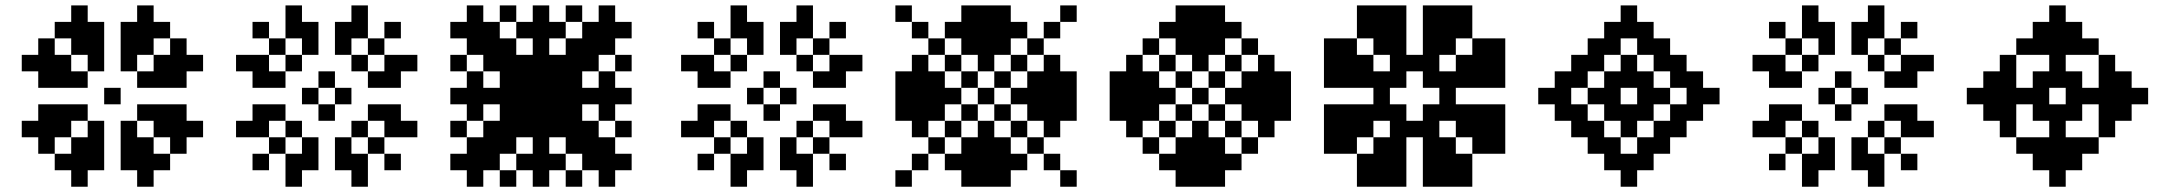

<svg xmlns="http://www.w3.org/2000/svg" viewBox="-20 -708 8228 728"><path d="M125 -437.5H187.5V-375H125ZM187.5 -437.5H250V-375H187.5ZM250 -437.5H312.5V-375H250ZM62.5 -500H125V-437.5H62.5ZM125 -500H187.5V-437.5H125ZM187.5 -500H250V-437.5H187.5ZM125 -562.5H187.5V-500H125ZM187.5 -625H250V-562.5H187.5ZM250 -625H312.5V-562.5H250ZM312.5 -625H375V-562.5H312.5ZM250 -687.5H312.5V-625H250ZM250 -562.5H312.5V-500H250ZM312.5 -562.5H375V-500H312.5ZM312.5 -500H375V-437.5H312.5ZM500 -687.5H562.5V-625H500ZM437.5 -625H500V-562.5H437.5ZM500 -625H562.5V-562.5H500ZM562.5 -625H625V-562.5H562.5ZM500 -562.5H562.5V-500H500ZM437.5 -562.5H500V-500H437.5ZM437.5 -500H500V-437.5H437.5ZM500 -437.5H562.5V-375H500ZM562.5 -437.5H625V-375H562.5ZM562.5 -500H625V-437.5H562.5ZM625 -437.5H687.5V-375H625ZM625 -500H687.5V-437.5H625ZM625 -562.5H687.5V-500H625ZM687.5 -500H750V-437.5H687.5ZM500 -312.5H562.5V-250H500ZM562.5 -312.5H625V-250H562.5ZM625 -312.5H687.5V-250H625ZM437.5 -250H500V-187.5H437.5ZM437.5 -187.5H500V-125H437.5ZM437.5 -125H500V-62.5H437.5ZM312.5 -250H375V-187.5H312.5ZM312.5 -187.5H375V-125H312.5ZM312.5 -125H375V-62.5H312.5ZM250 -312.5H312.5V-250H250ZM187.5 -312.5H250V-250H187.5ZM125 -312.5H187.5V-250H125ZM187.5 -250H250V-187.5H187.5ZM250 -187.5H312.5V-125H250ZM250 -125H312.5V-62.5H250ZM187.5 -125H250V-62.5H187.5ZM125 -250H187.5V-187.5H125ZM125 -187.5H187.5V-125H125ZM500 -187.5H562.5V-125H500ZM562.5 -250H625V-187.5H562.5ZM500 -125H562.5V-62.5H500ZM562.5 -125H625V-62.5H562.5ZM625 -250H687.5V-187.5H625ZM625 -187.5H687.5V-125H625ZM250 -62.5H312.5V0H250ZM500 -62.5H562.5V0H500ZM687.5 -250H750V-187.5H687.5ZM62.5 -250H125V-187.5H62.5ZM375 -375H437.5V-312.5H375Z M1125 -187.5H1187.5V-125H1125ZM1125 -125H1187.5V-62.5H1125ZM937.5 -250H1000V-187.5H937.5ZM875 -250H937.5V-187.5H875ZM1062.5 -125H1125V-62.5H1062.5ZM1062.5 -62.5H1125V0H1062.5ZM1062.5 -250H1125V-187.5H1062.5ZM1000 -187.5H1062.5V-125H1000ZM937.5 -125H1000V-62.5H937.5ZM1000 -312.5H1062.5V-250H1000ZM937.5 -312.5H1000V-250H937.5ZM1312.5 -187.5V-125H1250V-187.5ZM1312.5 -125V-62.5H1250V-125ZM1500 -250V-187.5H1437.5V-250ZM1562.5 -250V-187.5H1500V-250ZM1375 -125V-62.5H1312.5V-125ZM1375 -62.5V0H1312.5V-62.5ZM1375 -250V-187.5H1312.5V-250ZM1437.5 -187.5V-125H1375V-187.5ZM1500 -125V-62.5H1437.5V-125ZM1437.5 -312.5V-250H1375V-312.5ZM1500 -312.5V-250H1437.5V-312.5ZM1125 -500V-562.5H1187.5V-500ZM1125 -562.5V-625H1187.5V-562.5ZM937.5 -437.5V-500H1000V-437.5ZM875 -437.5V-500H937.5V-437.5ZM1062.5 -562.5V-625H1125V-562.5ZM1062.5 -625V-687.5H1125V-625ZM1062.5 -437.5V-500H1125V-437.5ZM1000 -500V-562.5H1062.5V-500ZM937.5 -562.5V-625H1000V-562.5ZM1000 -375V-437.5H1062.5V-375ZM937.5 -375V-437.5H1000V-375ZM1312.5 -500H1250V-562.5H1312.5ZM1312.5 -562.5H1250V-625H1312.5ZM1500 -437.5H1437.5V-500H1500ZM1562.5 -437.5H1500V-500H1562.5ZM1375 -562.5H1312.5V-625H1375ZM1375 -625H1312.5V-687.5H1375ZM1375 -437.5H1312.5V-500H1375ZM1437.5 -500H1375V-562.5H1437.5ZM1500 -562.5H1437.5V-625H1500ZM1437.5 -375H1375V-437.5H1437.5ZM1500 -375H1437.5V-437.5H1500ZM1187.5 -312.5H1250V-250H1187.5ZM1125 -375H1187.5V-312.5H1125ZM1187.5 -437.5H1250V-375H1187.5ZM1250 -375H1312.5V-312.5H1250Z M1937.5 -437.5H2000V-375H1937.5ZM1937.5 -375H2000V-312.5H1937.5ZM2000 -375H2062.5V-312.5H2000ZM2000 -437.5H2062.5V-375H2000ZM1937.5 -500H2000V-437.5H1937.5ZM1875 -437.5H1937.5V-375H1875ZM1875 -500H1937.5V-437.5H1875ZM1875 -562.5H1937.5V-500H1875ZM1812.5 -562.5H1875V-500H1812.5ZM1812.5 -500H1875V-437.5H1812.5ZM1812.5 -625H1875V-562.5H1812.5ZM1750 -562.5H1812.5V-500H1750ZM2062.5 -437.5H2125V-375H2062.5ZM2062.5 -375H2125V-312.5H2062.5ZM2062.5 -312.5H2125V-250H2062.5ZM2000 -312.5H2062.5V-250H2000ZM1937.5 -312.5H2000V-250H1937.5ZM2062.5 -500H2125V-437.5H2062.5ZM2125 -500H2187.5V-437.5H2125ZM2125 -437.5H2187.5V-375H2125ZM2125 -562.5H2187.5V-500H2125ZM2187.5 -562.5H2250V-500H2187.5ZM2187.5 -500H2250V-437.5H2187.5ZM2187.5 -625H2250V-562.5H2187.5ZM2250 -562.5H2312.5V-500H2250ZM2125 -312.5H2187.5V-250H2125ZM2062.5 -250H2125V-187.5H2062.5ZM2125 -250H2187.5V-187.5H2125ZM2187.5 -250H2250V-187.5H2187.5ZM2125 -187.5H2187.5V-125H2125ZM2187.5 -187.5H2250V-125H2187.5ZM2250 -187.5H2312.5V-125H2250ZM2187.5 -125H2250V-62.5H2187.5ZM1875 -312.5H1937.5V-250H1875ZM1875 -250H1937.5V-187.5H1875ZM1937.5 -250H2000V-187.5H1937.5ZM1812.5 -250H1875V-187.5H1812.5ZM1812.5 -187.5H1875V-125H1812.5ZM1875 -187.5H1937.5V-125H1875ZM1750 -187.5H1812.5V-125H1750ZM1812.5 -125H1875V-62.5H1812.5ZM2250 -625H2312.5V-562.5H2250ZM2312.5 -625H2375V-562.5H2312.5ZM2250 -687.5H2312.5V-625H2250ZM1750 -625H1812.5V-562.5H1750ZM1750 -687.5H1812.5V-625H1750ZM1687.5 -625H1750V-562.5H1687.5ZM1750 -125H1812.5V-62.5H1750ZM1750 -62.5H1812.5V0H1750ZM1687.5 -125H1750V-62.5H1687.5ZM2000 -687.5H2062.5V-625H2000ZM2000 -625H2062.5V-562.5H2000ZM2000 -562.5H2062.5V-500H2000ZM2000 -500H2062.5V-437.5H2000ZM2000 -250H2062.5V-187.5H2000ZM2000 -187.5H2062.5V-125H2000ZM2000 -125H2062.5V-62.5H2000ZM2000 -62.5H2062.5V0H2000ZM1687.5 -375H1750V-312.5H1687.5ZM1750 -375H1812.5V-312.5H1750ZM1812.5 -375H1875V-312.5H1812.5ZM1875 -375H1937.5V-312.5H1875ZM2125 -375H2187.5V-312.5H2125ZM2187.5 -375H2250V-312.5H2187.5ZM2250 -375H2312.5V-312.5H2250ZM2312.5 -375H2375V-312.5H2312.5ZM1687.5 -500H1750V-437.5H1687.5ZM1875 -687.5H1937.5V-625H1875ZM2125 -687.5H2187.5V-625H2125ZM2312.5 -500H2375V-437.5H2312.5ZM2312.5 -250H2375V-187.5H2312.5ZM2125 -62.5H2187.5V0H2125ZM1875 -62.5H1937.5V0H1875ZM1687.5 -250H1750V-187.5H1687.5ZM1750 -312.5H1812.5V-250H1750ZM1750 -437.5H1812.5V-375H1750ZM1937.5 -625H2000V-562.5H1937.5ZM2062.5 -625H2125V-562.5H2062.5ZM2250 -437.5H2312.5V-375H2250ZM2250 -312.5H2312.5V-250H2250ZM2062.5 -125H2125V-62.5H2062.5ZM1937.5 -125H2000V-62.5H1937.5ZM2312.5 -125H2375V-62.5H2312.5ZM2250 -125H2312.5V-62.5H2250ZM2250 -62.5H2312.5V0H2250Z M2812.5 -187.5H2875V-125H2812.5ZM2812.5 -125H2875V-62.5H2812.5ZM2625 -250H2687.5V-187.5H2625ZM2562.5 -250H2625V-187.5H2562.5ZM2750 -125H2812.5V-62.5H2750ZM2750 -62.5H2812.5V0H2750ZM2750 -250H2812.5V-187.5H2750ZM2687.5 -187.5H2750V-125H2687.5ZM2625 -125H2687.5V-62.5H2625ZM2687.5 -312.5H2750V-250H2687.5ZM2625 -312.5H2687.5V-250H2625ZM3000 -187.5V-125H2937.5V-187.5ZM3000 -125V-62.5H2937.5V-125ZM3187.5 -250V-187.5H3125V-250ZM3250 -250V-187.5H3187.5V-250ZM3062.5 -125V-62.5H3000V-125ZM3062.5 -62.5V0H3000V-62.5ZM3062.5 -250V-187.5H3000V-250ZM3125 -187.5V-125H3062.5V-187.5ZM3187.5 -125V-62.5H3125V-125ZM3125 -312.5V-250H3062.5V-312.5ZM3187.5 -312.5V-250H3125V-312.5ZM2812.5 -500V-562.5H2875V-500ZM2812.5 -562.5V-625H2875V-562.5ZM2625 -437.5V-500H2687.5V-437.5ZM2562.5 -437.5V-500H2625V-437.5ZM2750 -562.5V-625H2812.5V-562.5ZM2750 -625V-687.5H2812.5V-625ZM2750 -437.5V-500H2812.5V-437.5ZM2687.5 -500V-562.5H2750V-500ZM2625 -562.5V-625H2687.5V-562.5ZM2687.5 -375V-437.5H2750V-375ZM2625 -375V-437.5H2687.5V-375ZM3000 -500H2937.5V-562.5H3000ZM3000 -562.5H2937.5V-625H3000ZM3187.5 -437.5H3125V-500H3187.5ZM3250 -437.5H3187.5V-500H3250ZM3062.5 -562.5H3000V-625H3062.5ZM3062.5 -625H3000V-687.5H3062.5ZM3062.5 -437.5H3000V-500H3062.5ZM3125 -500H3062.5V-562.5H3125ZM3187.5 -562.5H3125V-625H3187.5ZM3125 -375H3062.5V-437.5H3125ZM3187.5 -375H3125V-437.5H3187.5ZM2875 -312.5H2937.5V-250H2875ZM2812.5 -375H2875V-312.5H2812.5ZM2875 -437.5H2937.5V-375H2875ZM2937.5 -375H3000V-312.5H2937.5Z M3375 -62.5H3437.5V0H3375ZM3437.5 -125H3500V-62.5H3437.5ZM3500 -187.5H3562.5V-125H3500ZM3562.5 -250H3625V-187.5H3562.5ZM3625 -312.5H3687.5V-250H3625ZM3687.5 -375H3750V-312.5H3687.5ZM3750 -437.5H3812.5V-375H3750ZM3812.5 -500H3875V-437.5H3812.5ZM3875 -562.5H3937.5V-500H3875ZM3937.5 -625H4000V-562.5H3937.5ZM4000 -687.5H4062.5V-625H4000ZM3375 -687.5H3437.5V-625H3375ZM3437.5 -625H3500V-562.5H3437.5ZM3500 -562.5H3562.5V-500H3500ZM3562.5 -500H3625V-437.5H3562.5ZM3625 -437.5H3687.5V-375H3625ZM3750 -312.5H3812.5V-250H3750ZM3812.5 -250H3875V-187.5H3812.5ZM3875 -187.5H3937.5V-125H3875ZM3937.5 -125H4000V-62.5H3937.5ZM4000 -62.5H4062.5V0H4000ZM3812.5 -375H3875V-312.5H3812.5ZM3875 -375H3937.5V-312.5H3875ZM3875 -437.5H3937.5V-375H3875ZM3875 -312.5H3937.5V-250H3875ZM3937.5 -312.5H4000V-250H3937.5ZM3937.5 -250H4000V-187.5H3937.5ZM3937.5 -375H4000V-312.5H3937.5ZM3937.5 -437.5H4000V-375H3937.5ZM3937.5 -500H4000V-437.5H3937.5ZM4000 -437.5H4062.5V-375H4000ZM4000 -375H4062.5V-312.5H4000ZM4000 -312.5H4062.5V-250H4000ZM3687.5 -500H3750V-437.5H3687.5ZM3687.5 -562.5H3750V-500H3687.5ZM3750 -562.5H3812.5V-500H3750ZM3625 -562.5H3687.5V-500H3625ZM3625 -625H3687.5V-562.5H3625ZM3562.5 -625H3625V-562.5H3562.5ZM3687.5 -625H3750V-562.5H3687.5ZM3750 -625H3812.5V-562.5H3750ZM3812.5 -625H3875V-562.5H3812.5ZM3750 -687.5H3812.5V-625H3750ZM3687.5 -687.5H3750V-625H3687.5ZM3625 -687.5H3687.5V-625H3625ZM3687.5 -250H3750V-187.5H3687.5ZM3687.5 -187.5H3750V-125H3687.5ZM3750 -187.5H3812.5V-125H3750ZM3625 -187.5H3687.5V-125H3625ZM3625 -125H3687.5V-62.5H3625ZM3687.5 -125H3750V-62.5H3687.5ZM3750 -125H3812.5V-62.5H3750ZM3812.5 -125H3875V-62.5H3812.5ZM3562.5 -125H3625V-62.5H3562.5ZM3625 -62.5H3687.5V0H3625ZM3750 -62.5H3812.5V0H3750ZM3687.5 -62.5H3750V0H3687.5ZM3562.5 -375H3625V-312.5H3562.5ZM3500 -375H3562.5V-312.5H3500ZM3500 -437.5H3562.5V-375H3500ZM3500 -312.5H3562.5V-250H3500ZM3437.5 -312.5H3500V-250H3437.5ZM3437.5 -375H3500V-312.5H3437.5ZM3437.5 -437.5H3500V-375H3437.5ZM3437.5 -500H3500V-437.5H3437.5ZM3437.5 -250H3500V-187.5H3437.5ZM3375 -312.5H3437.5V-250H3375ZM3375 -375H3437.5V-312.5H3375ZM3375 -437.5H3437.5V-375H3375Z M4312.5 -187.5H4375V-125H4312.5ZM4375 -250H4437.5V-187.5H4375ZM4437.5 -312.5H4500V-250H4437.5ZM4500 -375H4562.5V-312.5H4500ZM4562.5 -437.5H4625V-375H4562.5ZM4625 -500H4687.5V-437.5H4625ZM4687.5 -562.5H4750V-500H4687.5ZM4312.5 -562.5H4375V-500H4312.5ZM4375 -500H4437.5V-437.5H4375ZM4437.5 -437.5H4500V-375H4437.5ZM4562.5 -312.5H4625V-250H4562.5ZM4625 -250H4687.5V-187.5H4625ZM4687.5 -187.5H4750V-125H4687.5ZM4625 -375H4687.5V-312.5H4625ZM4687.5 -375H4750V-312.5H4687.5ZM4687.5 -437.5H4750V-375H4687.5ZM4687.5 -312.5H4750V-250H4687.5ZM4750 -312.5H4812.5V-250H4750ZM4750 -250H4812.5V-187.5H4750ZM4750 -375H4812.5V-312.5H4750ZM4750 -437.5H4812.5V-375H4750ZM4750 -500H4812.5V-437.5H4750ZM4812.5 -437.5H4875V-375H4812.5ZM4812.5 -375H4875V-312.5H4812.5ZM4812.5 -312.5H4875V-250H4812.5ZM4500 -500H4562.5V-437.5H4500ZM4500 -562.5H4562.5V-500H4500ZM4562.5 -562.5H4625V-500H4562.5ZM4437.5 -562.5H4500V-500H4437.5ZM4437.5 -625H4500V-562.5H4437.5ZM4375 -625H4437.5V-562.5H4375ZM4500 -625H4562.5V-562.5H4500ZM4562.5 -625H4625V-562.5H4562.5ZM4625 -625H4687.5V-562.5H4625ZM4562.5 -687.5H4625V-625H4562.5ZM4500 -687.5H4562.5V-625H4500ZM4437.5 -687.5H4500V-625H4437.5ZM4500 -250H4562.5V-187.5H4500ZM4500 -187.5H4562.5V-125H4500ZM4562.5 -187.5H4625V-125H4562.5ZM4437.5 -187.5H4500V-125H4437.5ZM4437.5 -125H4500V-62.5H4437.5ZM4500 -125H4562.5V-62.5H4500ZM4562.5 -125H4625V-62.5H4562.5ZM4625 -125H4687.5V-62.5H4625ZM4375 -125H4437.5V-62.5H4375ZM4437.5 -62.5H4500V0H4437.5ZM4562.5 -62.5H4625V0H4562.5ZM4500 -62.5H4562.5V0H4500ZM4375 -375H4437.5V-312.5H4375ZM4312.5 -375H4375V-312.5H4312.5ZM4312.5 -437.5H4375V-375H4312.5ZM4312.5 -312.5H4375V-250H4312.5ZM4250 -312.5H4312.5V-250H4250ZM4250 -375H4312.5V-312.5H4250ZM4250 -437.5H4312.5V-375H4250ZM4250 -500H4312.5V-437.5H4250ZM4250 -250H4312.5V-187.5H4250ZM4187.5 -312.5H4250V-250H4187.5ZM4187.5 -375H4250V-312.5H4187.5ZM4187.5 -437.5H4250V-375H4187.5Z M5187.5 -437.5H5250V-375H5187.5ZM5187.5 -375H5250V-312.5H5187.5ZM5187.5 -312.5H5250V-250H5187.5ZM5375 -500H5437.5V-437.5H5375ZM5312.5 -500H5375V-437.5H5312.5ZM5250 -500H5312.5V-437.5H5250ZM5437.5 -437.5H5500V-375H5437.5ZM5437.5 -375H5500V-312.5H5437.5ZM5437.5 -312.5H5500V-250H5437.5ZM5375 -250H5437.5V-187.5H5375ZM5312.5 -250H5375V-187.5H5312.5ZM5250 -250H5312.5V-187.5H5250ZM5250 -562.5H5312.5V-500H5250ZM5250 -625H5312.5V-562.5H5250ZM5187.5 -687.5H5250V-625H5187.5ZM5187.5 -625H5250V-562.5H5187.5ZM5187.5 -562.5H5250V-500H5187.5ZM5125 -625H5187.5V-562.5H5125ZM5125 -500H5187.5V-437.5H5125ZM5062.5 -562.5H5125V-500H5062.5ZM5125 -437.5H5187.5V-375H5125ZM5062.5 -437.5H5125V-375H5062.5ZM5125 -312.5H5187.5V-250H5125ZM5062.5 -312.5H5125V-250H5062.5ZM5250 -187.5H5312.5V-125H5250ZM5250 -125H5312.5V-62.5H5250ZM5375 -187.5H5437.5V-125H5375ZM5375 -125H5437.5V-62.5H5375ZM5500 -312.5H5562.5V-250H5500ZM5562.5 -312.5H5625V-250H5562.5ZM5500 -437.5H5562.5V-375H5500ZM5562.5 -437.5H5625V-375H5562.5ZM5375 -562.5H5437.5V-500H5375ZM5375 -625H5437.5V-562.5H5375ZM5125 -250H5187.5V-187.5H5125ZM5062.5 -187.5H5125V-125H5062.5ZM5187.5 -187.5H5250V-125H5187.5ZM5125 -125H5187.5V-62.5H5125ZM5187.5 -125H5250V-62.5H5187.5ZM5062.5 -250H5125V-187.5H5062.5ZM5062.5 -500H5125V-437.5H5062.5ZM5437.5 -187.5H5500V-125H5437.5ZM5500 -250H5562.5V-187.5H5500ZM5437.5 -125H5500V-62.5H5437.5ZM5500 -125H5562.5V-62.5H5500ZM5562.5 -250H5625V-187.5H5562.5ZM5562.5 -187.5H5625V-125H5562.5ZM5437.5 -562.5H5500V-500H5437.5ZM5500 -500H5562.5V-437.5H5500ZM5562.5 -500H5625V-437.5H5562.5ZM5437.5 -625H5500V-562.5H5437.5ZM5500 -625H5562.5V-562.5H5500ZM5562.5 -562.5H5625V-500H5562.5ZM5000 -500H5062.5V-437.5H5000ZM5000 -250H5062.5V-187.5H5000ZM5187.5 -62.5H5250V0H5187.5ZM5437.5 -687.5H5500V-625H5437.5ZM5625 -500H5687.5V-437.5H5625ZM5625 -250H5687.5V-187.5H5625ZM5437.5 -62.5H5500V0H5437.5ZM5125 -62.5H5187.5V0H5125ZM5500 -62.5H5562.5V0H5500ZM5000 -187.5H5062.5V-125H5000ZM5000 -562.5H5062.5V-500H5000ZM5125 -687.5H5187.5V-625H5125ZM5500 -687.5H5562.5V-625H5500ZM5625 -562.5H5687.5V-500H5625ZM5625 -187.5H5687.5V-125H5625ZM5000 -312.5H5062.5V-250H5000ZM5000 -437.5H5062.5V-375H5000ZM5250 -687.5H5312.5V-625H5250ZM5375 -687.5H5437.5V-625H5375ZM5625 -437.5H5687.5V-375H5625ZM5625 -312.5H5687.5V-250H5625ZM5375 -62.5H5437.5V0H5375ZM5250 -62.5H5312.5V0H5250ZM5250 -312.5H5312.5V-250H5250ZM5250 -437.5H5312.5V-375H5250ZM5375 -437.5H5437.5V-375H5375ZM5375 -312.5H5437.5V-250H5375Z M5812.5 -375H5875V-312.5H5812.5ZM5875 -437.5H5937.5V-375H5875ZM5875 -375H5937.5V-312.5H5875ZM5875 -312.5H5937.5V-250H5875ZM6000 -375H6062.5V-312.5H6000ZM6375 -375H6437.5V-312.5H6375ZM6250 -375H6312.5V-312.5H6250ZM6187.5 -687.5V-625H6125V-687.5ZM6250 -625V-562.5H6187.5V-625ZM6187.5 -625V-562.5H6125V-625ZM6125 -625V-562.5H6062.5V-625ZM6312.5 -562.5V-500H6250V-562.5ZM6250 -562.5V-500H6187.5V-562.5ZM6125 -562.5V-500H6062.5V-562.5ZM6062.5 -562.5V-500H6000V-562.5ZM6187.5 0H6125V-62.5H6187.5ZM6250 -62.5H6187.5V-125H6250ZM6187.5 -62.5H6125V-125H6187.5ZM6125 -62.5H6062.5V-125H6125ZM6312.5 -125H6250V-187.5H6312.5ZM6250 -125H6187.5V-187.5H6250ZM6125 -125H6062.5V-187.5H6125ZM6062.5 -125H6000V-187.5H6062.5ZM6312.5 -500H6375V-437.5H6312.5ZM6312.5 -437.5H6375V-375H6312.5ZM6312.5 -312.5H6375V-250H6312.5ZM6312.5 -250H6375V-187.5H6312.5ZM6375 -312.5H6437.5V-250H6375ZM6375 -437.5H6437.5V-375H6375ZM6437.5 -375H6500V-312.5H6437.5ZM5937.5 -500H6000V-437.5H5937.5ZM5937.5 -437.5H6000V-375H5937.5ZM5937.5 -312.5H6000V-250H5937.5ZM5937.5 -250H6000V-187.5H5937.5ZM6062.5 -437.5H6125V-375H6062.5ZM6062.5 -312.5H6125V-250H6062.5ZM6187.5 -312.5H6250V-250H6187.5ZM6187.5 -437.5H6250V-375H6187.5ZM6000 -500H6062.5V-437.5H6000ZM6250 -500H6312.5V-437.5H6250ZM6250 -250H6312.5V-187.5H6250ZM6000 -250H6062.5V-187.5H6000ZM6125 -250H6187.5V-187.5H6125ZM6125 -312.5H6187.5V-250H6125ZM6187.5 -375H6250V-312.5H6187.5ZM6125 -437.5H6187.5V-375H6125ZM6062.5 -375H6125V-312.5H6062.5ZM6125 -500H6187.5V-437.5H6125Z M6875 -187.5H6937.5V-125H6875ZM6875 -125H6937.5V-62.5H6875ZM6687.5 -250H6750V-187.5H6687.5ZM6625 -250H6687.5V-187.5H6625ZM6812.5 -125H6875V-62.5H6812.5ZM6812.5 -62.5H6875V0H6812.5ZM6812.5 -250H6875V-187.5H6812.5ZM6750 -187.5H6812.5V-125H6750ZM6687.5 -125H6750V-62.5H6687.5ZM6750 -312.5H6812.5V-250H6750ZM6687.5 -312.5H6750V-250H6687.5ZM7062.5 -187.5V-125H7000V-187.5ZM7062.5 -125V-62.5H7000V-125ZM7250 -250V-187.5H7187.5V-250ZM7312.5 -250V-187.5H7250V-250ZM7125 -125V-62.5H7062.5V-125ZM7125 -62.5V0H7062.5V-62.5ZM7125 -250V-187.5H7062.5V-250ZM7187.5 -187.5V-125H7125V-187.5ZM7250 -125V-62.5H7187.5V-125ZM7187.5 -312.5V-250H7125V-312.5ZM7250 -312.5V-250H7187.5V-312.5ZM6875 -500V-562.5H6937.5V-500ZM6875 -562.5V-625H6937.5V-562.5ZM6687.5 -437.5V-500H6750V-437.5ZM6625 -437.5V-500H6687.5V-437.5ZM6812.5 -562.5V-625H6875V-562.5ZM6812.5 -625V-687.5H6875V-625ZM6812.5 -437.5V-500H6875V-437.5ZM6750 -500V-562.5H6812.5V-500ZM6687.5 -562.5V-625H6750V-562.5ZM6750 -375V-437.5H6812.5V-375ZM6687.5 -375V-437.5H6750V-375ZM7062.5 -500H7000V-562.5H7062.5ZM7062.5 -562.5H7000V-625H7062.5ZM7250 -437.5H7187.5V-500H7250ZM7312.5 -437.5H7250V-500H7312.5ZM7125 -562.5H7062.5V-625H7125ZM7125 -625H7062.5V-687.5H7125ZM7125 -437.5H7062.5V-500H7125ZM7187.5 -500H7125V-562.5H7187.5ZM7250 -562.5H7187.5V-625H7250ZM7187.5 -375H7125V-437.5H7187.5ZM7250 -375H7187.5V-437.5H7250ZM6937.5 -312.5H7000V-250H6937.5ZM6875 -375H6937.5V-312.5H6875ZM6937.5 -437.5H7000V-375H6937.5ZM7000 -375H7062.5V-312.5H7000Z M7437.5 -375H7500V-312.5H7437.5ZM7500 -437.5H7562.5V-375H7500ZM7500 -375H7562.5V-312.5H7500ZM7500 -312.5H7562.5V-250H7500ZM7562.5 -375H7625V-312.5H7562.5ZM7625 -375H7687.5V-312.5H7625ZM7687.5 -375H7750V-312.5H7687.5ZM7812.5 -375H7875V-312.5H7812.5ZM8000 -375H8062.5V-312.5H8000ZM7875 -375H7937.5V-312.5H7875ZM7937.5 -375H8000V-312.5H7937.5ZM7812.5 -687.5V-625H7750V-687.5ZM7875 -625V-562.5H7812.5V-625ZM7812.5 -625V-562.5H7750V-625ZM7750 -625V-562.5H7687.5V-625ZM7937.5 -562.5V-500H7875V-562.5ZM7875 -562.5V-500H7812.5V-562.5ZM7750 -562.5V-500H7687.5V-562.5ZM7687.5 -562.5V-500H7625V-562.5ZM7812.5 -562.5V-500H7750V-562.5ZM7812.5 -500V-437.5H7750V-500ZM7812.5 -437.5V-375H7750V-437.5ZM7812.5 0H7750V-62.5H7812.5ZM7875 -62.5H7812.5V-125H7875ZM7812.5 -62.5H7750V-125H7812.5ZM7750 -62.5H7687.5V-125H7750ZM7937.5 -125H7875V-187.5H7937.5ZM7875 -125H7812.5V-187.5H7875ZM7812.5 -125H7750V-187.5H7812.5ZM7750 -125H7687.5V-187.5H7750ZM7687.5 -125H7625V-187.5H7687.5ZM7812.5 -187.5H7750V-250H7812.5ZM7812.5 -250H7750V-312.5H7812.5ZM7937.5 -500H8000V-437.5H7937.5ZM7937.5 -437.5H8000V-375H7937.5ZM7937.5 -312.5H8000V-250H7937.5ZM7937.5 -250H8000V-187.5H7937.5ZM8000 -312.5H8062.5V-250H8000ZM8000 -437.5H8062.5V-375H8000ZM8062.5 -375H8125V-312.5H8062.5ZM7562.5 -500H7625V-437.5H7562.5ZM7562.5 -437.5H7625V-375H7562.5ZM7562.5 -312.5H7625V-250H7562.5ZM7562.5 -250H7625V-187.5H7562.5ZM7687.5 -437.5H7750V-375H7687.5ZM7687.5 -312.5H7750V-250H7687.5ZM7812.5 -312.5H7875V-250H7812.5ZM7812.5 -437.5H7875V-375H7812.5Z"/></svg>

Font: Yarndings 12
Style: Regular
Weight: 400
Designer: Sarah Cadigan-Fried
Version: Version 1.000; ttfautohint (v1.8.4.7-5d5b)